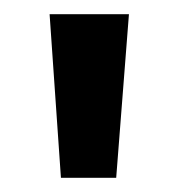

<svg xmlns="http://www.w3.org/2000/svg" viewBox="-20 -602 252 271"><path d="M50 -582 66 -351H144L162 -582Z"/></svg>

Font: Lisu Bosa ExtraBold
Style: Regular
Weight: 800
Designer: David Morse, Annie Olsen, Victor Gaultney, Frank Grießhammer (Latin)
Foundry: SIL International
Version: Version 2.000